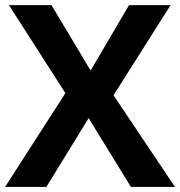

<svg xmlns="http://www.w3.org/2000/svg" viewBox="-20 -734 707 754"><path d="M667 0H494.1L328.1 -270L162.1 0H0L236.8 -368.2L15.1 -713.9H182.1L335.9 -457L486.8 -713.9H649.9L425.8 -359.9Z"/></svg>

Font: Open Sans
Style: Bold
Weight: 700
Designer: Monotype Design Team
Foundry: Monotype Imaging Inc.
Version: Version 3.000; ttfautohint (v1.8.4)